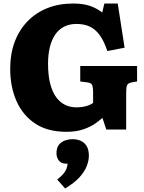

<svg xmlns="http://www.w3.org/2000/svg" viewBox="-20 -735 818 1091"><path d="M357 14Q251 14 180.5 -32.5Q110 -79 74 -160Q38 -241 38 -344Q38 -429 63.5 -497Q89 -565 136.5 -614Q184 -663 249.5 -689Q315 -715 396 -715Q452 -715 491 -701.5Q530 -688 561 -664L573 -715H649L688 -464L590 -445Q571 -502 546.5 -535.5Q522 -569 490 -584Q458 -599 414 -599Q375 -599 344.5 -583.5Q314 -568 294 -539Q274 -510 263.5 -468Q253 -426 253 -373Q253 -306 265.5 -258.5Q278 -211 300 -181.5Q322 -152 351.5 -138.5Q381 -125 413 -125Q434 -125 451.5 -128Q469 -131 483.5 -136.5Q498 -142 509 -150V-214Q509 -236 504.5 -250Q500 -264 476 -267L436 -272V-360H759V-272L729 -267Q708 -263 702.5 -251.5Q697 -240 697 -214V1H584L562 -65Q550 -54 524 -35Q498 -16 456.5 -1Q415 14 357 14ZM350 336 305 285Q327 268 339 254Q351 240 357 225.5Q363 211 364 195H354Q328 195 314.5 177.5Q301 160 301 136Q301 105 314.5 88Q328 71 349 63.5Q370 56 393 56Q418 56 438.5 65Q459 74 472 94.5Q485 115 485 150Q485 177 473 208.5Q461 240 431.5 272.5Q402 305 350 336Z"/></svg>

Font: Literata ExtraBold
Style: Regular
Weight: 800
Designer: Latin by Veronika Burian and Jose Scaglione. Greek by Irene Vlachou. Cyrillic by Vera Evstafieva.
Foundry: TypeTogether
Version: Version 3.103;gftools[0.9.29]